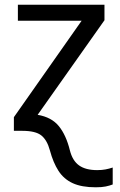

<svg xmlns="http://www.w3.org/2000/svg" viewBox="-20 -556 510 816"><path d="M387 240Q327 240 289 222.5Q251 205 228.5 170Q206 135 192 83Q180 39 155.5 19.5Q131 0 74 0H39V-58L327 -468H56V-536H424V-470L140 -68Q199 -58 230 -20Q261 18 277 83Q288 127 316 147Q344 167 393 167Q413 167 428.5 164Q444 161 459 156V228Q446 233 429.5 236.5Q413 240 387 240Z"/></svg>

Font: Go Noto Current
Style: Regular
Weight: 400
Designer: Monotype Design Team
Foundry: Monotype Imaging Inc.
Version: Version 2.007; ttfautohint (v1.8) -l 8 -r 50 -G 200 -x 14 -D